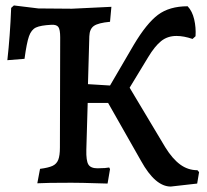

<svg xmlns="http://www.w3.org/2000/svg" viewBox="-20 -671 760 705"><path d="M711 -39 704 3 607 14Q550 14 498 -80L377 -293H302L297 -121Q296 -81 304.5 -67Q313 -53 338 -53Q353 -53 365 -54Q377 -55 381 -56L384 -50L375 3Q356 3 338 2Q278 0 242 0Q149 0 117 2L127 -51Q158 -55 173 -62Q188 -69 194 -84.5Q200 -100 200 -129L201 -534Q201 -562 194.5 -571.5Q188 -581 169 -580Q129 -578 112 -570Q95 -562 86.5 -538Q78 -514 70 -455L7 -450Q17 -539 21 -642L31 -651L121 -640L244 -639L389 -646L384 -591Q341 -587 325 -576Q309 -565 308 -538L303 -362L384 -357L471 -506Q518 -585 560 -616.5Q602 -648 669 -648Q686 -630 693 -600Q700 -570 698 -538L687 -528Q655 -539 628 -539Q595 -539 571.5 -520Q548 -501 524 -461L456 -349L587 -130Q613 -88 641.5 -67Q670 -46 705 -46Z"/></svg>

Font: Alegreya Medium
Style: Regular
Weight: 500
Designer: Juan Pablo del Peral
Foundry: Huerta Tipografica
Version: Version 2.007; ttfautohint (v1.6)